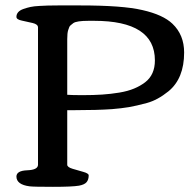

<svg xmlns="http://www.w3.org/2000/svg" viewBox="-20 -706 731 725"><path d="M128.9 -683.6Q157.7 -685.5 198.7 -685.5H283.7Q442.9 -685.5 517.6 -668Q595.7 -650.4 631.3 -616.2Q675.3 -574.2 675.3 -507.8Q675.3 -409.7 616.2 -361.3Q575.2 -328.1 534.7 -317.1Q494.1 -306.2 466.8 -301.5Q439.5 -296.9 402.8 -293.9Q346.2 -290 264.6 -290H233.9V-84Q233.9 -74.7 254.2 -68.6Q274.4 -62.5 294.7 -56.9Q314.9 -51.3 314.9 -43.9Q314.9 -27.8 307.1 -18.3Q299.3 -8.8 278.3 -4.9Q252.4 -0.5 179.9 -0.5Q107.4 -0.5 91.8 -2.4Q42.5 -8.8 42 -39.1Q42 -61.5 82.8 -63Q123.5 -64.5 123.5 -84V-602.5Q123.5 -614.3 103.3 -619.1Q83 -624 62.5 -628.2Q42 -632.3 42 -642.3Q42 -652.3 48.6 -659.9Q55.2 -667.5 68.4 -672.1Q81.5 -676.8 95 -679.7Q108.4 -682.6 128.9 -683.6ZM564.9 -478Q564.9 -627.4 335.4 -627.4H314.5Q269 -627.4 256.8 -618.7Q243.7 -609.4 241.7 -604Q239.7 -598.6 237.3 -591.8Q233.9 -581.1 233.9 -558.1V-348.1Q251.5 -346.7 292.2 -346.7Q333 -346.7 366 -348.9Q398.9 -351.1 430.9 -356.4Q462.9 -361.8 486.3 -371.6Q509.8 -381.3 528.3 -395.5Q564.9 -423.8 564.9 -478Z"/></svg>

Font: Corben
Style: Regular
Weight: 400
Designer: vernon adams
Foundry: vernon adams
Version: Version 1.101